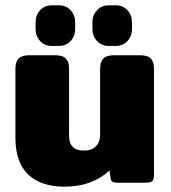

<svg xmlns="http://www.w3.org/2000/svg" viewBox="-20 -688 643 723"><path d="M114 -579V-604Q114 -631 131 -649.5Q148 -668 175 -668H202Q229 -668 246 -649.5Q263 -631 263 -604V-579Q263 -552 246 -533.5Q229 -515 202 -515H175Q148 -515 131 -533.5Q114 -552 114 -579ZM328 -579V-604Q328 -631 345.5 -649.5Q363 -668 389 -668H416Q443 -668 460 -649.5Q477 -631 477 -604V-579Q477 -552 460 -533.5Q443 -515 416 -515H389Q363 -515 345.5 -533.5Q328 -552 328 -579ZM38 -170V-429Q38 -455 50 -467.5Q62 -480 90 -480H187Q216 -480 228 -467.5Q240 -455 240 -429V-178Q240 -121 295 -121Q325 -121 341 -137Q357 -153 357 -182V-429Q357 -455 369 -467.5Q381 -480 410 -480H507Q536 -480 548 -467.5Q560 -455 560 -429V-31Q560 -12 553.5 -6Q547 0 526 0H423Q411 0 404.5 -3Q398 -6 397 -15L392 -46Q363 -18 320 -1.5Q277 15 222 15Q135 15 86.5 -30.5Q38 -76 38 -170Z"/></svg>

Font: Mitr SemiBold
Style: Regular
Weight: 600
Designer: Thanarat Vachiruckul
Foundry: Cadson Demak
Version: Version 1.003